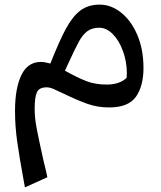

<svg xmlns="http://www.w3.org/2000/svg" viewBox="-20 -451 696 831"><path d="M601 -156Q601 -79 568.5 -32.5Q536 14 452 14Q403 14 360 -1Q317 -16 259 -44Q228 -59 211.5 -66Q195 -73 182 -73Q149 -73 139.5 -51Q130 -29 130 20Q130 60 139 106.5Q148 153 168 243Q180 291 185 316L88 360L84 339Q63 224 54 159Q45 94 45 29Q45 -69 72.5 -126Q100 -183 157 -183Q173 -183 198 -176Q238 -277 266.5 -329Q295 -381 328.5 -406Q362 -431 412 -431Q460 -431 503.5 -397Q547 -363 574 -300.5Q601 -238 601 -156ZM529 -134Q529 -183 512.5 -229Q496 -275 468.5 -303Q441 -331 410 -331Q378 -331 358 -316Q338 -301 321.5 -271Q305 -241 273 -171L261 -145Q315 -115 353.5 -100Q392 -85 442 -85Q497 -85 528 -114Z"/></svg>

Font: FiraGO
Style: Italic
Weight: 400
Italic angle: -8°
Designer: bBox Type GmbH
Foundry: bBox Type GmbH
Version: Version 1.001